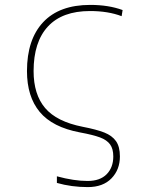

<svg xmlns="http://www.w3.org/2000/svg" viewBox="-20 -558 640 783"><path d="M212 188V161Q282 180 337 180Q388 180 415 152.5Q442 125 442 80Q442 49 429 31Q416 13 388 2.5Q360 -8 306 -18Q194 -39 142 -101.5Q90 -164 90 -268Q90 -397 156 -467.5Q222 -538 348 -538Q423 -538 480 -517L476 -492Q421 -513 347 -513Q234 -513 175.5 -450Q117 -387 117 -268Q117 -173 164 -117.5Q211 -62 317 -41Q374 -30 405.5 -17.5Q437 -5 453 17.5Q469 40 469 80Q469 134 434.5 169.5Q400 205 338 205Q272 205 212 188Z"/></svg>

Font: Noto Sans Mono UI Thin
Style: Regular
Weight: 250
Monospace: yes
Designer: Monotype Design team
Foundry: Monotype Imaging Inc.
Version: Version 1.000